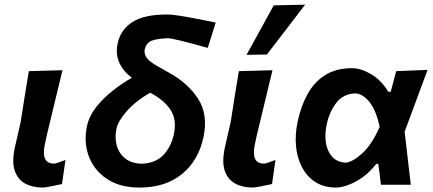

<svg xmlns="http://www.w3.org/2000/svg" viewBox="-20 -810 1898 842"><path d="M167.5 12.5Q123 12.5 90.5 -5Q58 -22.5 44.8 -61Q31.5 -99.5 45 -162.5Q52.5 -197.5 58.5 -222Q64.5 -246.5 70.5 -274Q81 -341.5 89.2 -393Q97.5 -444.5 106.5 -498L254 -502Q233 -414.5 215 -340.5Q197 -266.5 185 -216L176.5 -176Q168 -136.5 177.2 -114.5Q186.5 -92.5 218 -92.5Q226 -92.5 267 -108.5L252 -3Q228 2.5 202 7.5Q176 12.5 167.5 12.5Z M592 12.5Q504.5 12.5 447.8 -26.2Q391 -65 368.8 -126.5Q346.5 -188 361.5 -257Q371 -301 401.5 -340Q432 -379 473.8 -411.8Q515.5 -444.5 558 -469Q520.5 -497.5 503.2 -535.2Q486 -573 496 -620Q508.5 -679 560 -712.8Q611.5 -746.5 713 -746.5Q731.5 -746.5 767.5 -741Q803.5 -735.5 845.8 -727.2Q888 -719 926 -711L891 -600Q826.5 -618.5 777.2 -630.5Q728 -642.5 716.5 -642.5Q672 -641 646.8 -632Q621.5 -623 614.5 -592.5Q611.5 -576.5 621.8 -559Q632 -541.5 671 -519.5L721.5 -491Q807 -443.5 850 -374.8Q893 -306 872.5 -209.5Q850.5 -105.5 777.8 -46.5Q705 12.5 592 12.5ZM491 -246.5Q482.5 -207.5 491.8 -172.8Q501 -138 528.2 -115.8Q555.5 -93.5 600.5 -92Q661.5 -94 696 -129.8Q730.5 -165.5 742.5 -221.5Q756 -284.5 728.2 -327.8Q700.5 -371 638.5 -403.5Q574.5 -366.5 536.2 -322.8Q498 -279 491 -246.5Z M1088.5 12.5Q1044 12.5 1011.5 -5Q979 -22.5 965.8 -61Q952.5 -99.5 966 -162.5Q973.5 -197.5 979.5 -222Q985.5 -246.5 991.5 -274Q1002 -341.5 1010.2 -393Q1018.5 -444.5 1027.5 -498L1175 -502Q1154 -414.5 1136 -340.5Q1118 -266.5 1106 -216L1097.5 -176Q1089 -136.5 1098.2 -114.5Q1107.5 -92.5 1139 -92.5Q1147 -92.5 1188 -108.5L1173 -3Q1149 2.5 1123 7.5Q1097 12.5 1088.5 12.5ZM1061 -569.5Q1091.5 -624.5 1121.2 -678.5Q1151 -732.5 1180.5 -786.5L1318 -789.5Q1294.5 -758.5 1265.2 -720.5Q1236 -682.5 1206.2 -643.5Q1176.5 -604.5 1150.5 -571Z M1454.5 12.5Q1400 12.5 1362.5 -12Q1325 -36.5 1303.8 -77.8Q1282.5 -119 1278 -170.2Q1273.5 -221.5 1285 -275Q1299.5 -344.5 1329 -397.8Q1358.5 -451 1406.5 -481Q1454.5 -511 1524.5 -511Q1561.5 -511 1606.2 -485.5Q1651 -460 1683 -407.5H1693.5Q1699.5 -431.5 1706 -454.8Q1712.5 -478 1717.5 -498L1855 -503.5Q1830 -436 1804 -365.8Q1778 -295.5 1754.5 -232.5Q1761.5 -174 1768 -115.8Q1774.5 -57.5 1781.5 0H1650.5Q1648 -22.5 1645 -45.2Q1642 -68 1639 -91.5H1630Q1602.5 -55.5 1569.8 -32.5Q1537 -9.5 1506.8 1.5Q1476.5 12.5 1454.5 12.5ZM1497 -96.5Q1528 -100.5 1569 -137.8Q1610 -175 1645 -253Q1629.5 -327 1599.8 -363.2Q1570 -399.5 1537.5 -400.5Q1484 -398 1454 -358Q1424 -318 1413 -265.5Q1403.5 -222 1409.2 -184.2Q1415 -146.5 1436.8 -122.5Q1458.5 -98.5 1497 -96.5Z"/></svg>

Font: Commissioner Loud SemiBold
Style: Italic
Weight: 600
Italic angle: -12°
Designer: Kostas Bartsokas
Foundry: Kostas Bartsokas
Version: Version 1.000; ttfautohint (v1.8.3)